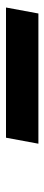

<svg xmlns="http://www.w3.org/2000/svg" viewBox="226 -1013 148 640"><g transform="rotate(-90 300.0 -693.0)"><path d="M161 -747H595L575 -639H141Z"/></g></svg>

Font: JuliaMono Black
Style: Italic
Weight: 900
Italic angle: -9°
Monospace: yes
Designer: cormullion
Foundry: corm
Version: Version 0.057; ttfautohint (v1.8.4)